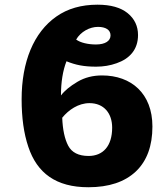

<svg xmlns="http://www.w3.org/2000/svg" viewBox="-20 -785 711 815"><path d="M355 9.8C442.4 9.8 509.3 -12.7 556.6 -57.1C603.5 -101.6 627 -165.5 627 -248C627 -388.2 537.1 -464.8 413.1 -464.8C374.5 -464.8 339.8 -456.1 309.1 -438C278.3 -419.9 254.9 -400.9 238.8 -379.9C238.8 -436.5 246.6 -484.9 262.2 -524.9C300.8 -509.3 335 -502 388.2 -502C418.9 -502 447.8 -506.8 475.1 -516.6C529.8 -535.6 565.9 -574.2 565.9 -636.2C565.9 -673.8 551.3 -705.1 522 -729C492.7 -752.9 450.2 -765.1 394 -765.1C325.2 -765.1 267.1 -748.5 219.2 -714.8C123 -647.5 71.8 -522.5 71.8 -363.8C71.8 -285.2 81.1 -218.3 100.1 -162.1C137.2 -50.3 217.8 9.8 355 9.8ZM387.2 -596.2C354.5 -596.2 321.3 -603.5 303.2 -617.2C322.8 -650.4 360.4 -670.9 396 -670.9C427.7 -670.9 449.2 -658.7 449.2 -634.8C449.2 -611.3 426.8 -596.2 387.2 -596.2ZM356 -123C313.5 -123 284.7 -137.7 269.5 -166.5C254.4 -195.3 246.1 -234.9 244.1 -285.2C271 -318.4 312.5 -347.2 359.9 -347.2C420.9 -347.2 456.1 -304.2 456.1 -243.2C456.1 -164.6 417 -123 356 -123Z"/></svg>

Font: Noto Reveo Sans
Style: Regular
Weight: 800
Designer: Monotype Design Team
Foundry: Monotype Imaging Inc.
Version: Version 2.007